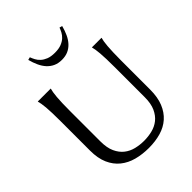

<svg xmlns="http://www.w3.org/2000/svg" viewBox="-261 -1077 1232 1232"><g transform="rotate(-45 355.0 -461.0)"><path d="M570.8 -508.8Q570.8 -550.3 569.8 -581.3Q568.8 -612.3 566.9 -635Q564.9 -657.7 562.5 -672.9Q560.1 -688 557.1 -698.2V-700.2H644V-698.2Q641.1 -688 638.4 -672.9Q635.7 -657.7 634 -635Q632.3 -612.3 631.1 -581.3Q629.9 -550.3 629.9 -508.8V-245.1Q629.9 -175.3 609.9 -126Q589.8 -76.7 554.2 -45.2Q518.6 -13.7 468.8 0.7Q418.9 15.1 359.9 15.1Q300.8 15.1 249.8 1.5Q198.7 -12.2 160.9 -42.7Q123 -73.2 101.6 -121.8Q80.1 -170.4 80.1 -240.2V-508.8Q80.1 -550.3 79.1 -581.3Q78.1 -612.3 76.2 -635Q74.2 -657.7 71.5 -672.9Q68.8 -688 65.9 -698.2V-700.2H183.1V-698.2Q180.2 -688 177.5 -672.9Q174.8 -657.7 172.9 -635Q170.9 -612.3 169.9 -581.3Q168.9 -550.3 168.9 -508.8V-234.9Q168.9 -176.8 186.3 -138.9Q203.6 -101.1 231.9 -78.9Q260.3 -56.6 296.4 -47.9Q332.5 -39.1 370.1 -39.1Q407.7 -39.1 443.8 -47.9Q480 -56.6 508.1 -78.9Q536.1 -101.1 553.5 -138.9Q570.8 -176.8 570.8 -234.9ZM365.2 -779.3Q332.5 -779.3 307.9 -790.5Q283.2 -801.8 264.6 -822Q246.1 -842.3 233.2 -870.4Q220.2 -898.4 211.4 -932.1L230.5 -937Q235.8 -922.4 244.4 -906Q252.9 -889.6 268.1 -875.7Q283.2 -861.8 306.6 -852.5Q330.1 -843.3 365.2 -843.3Q400.4 -843.3 423.8 -852.5Q447.3 -861.8 462.4 -875.7Q477.5 -889.6 486.1 -906Q494.6 -922.4 500 -937L519 -932.1Q510.3 -898.4 497.3 -870.4Q484.4 -842.3 465.8 -822Q447.3 -801.8 422.6 -790.5Q397.9 -779.3 365.2 -779.3Z"/></g></svg>

Font: Marcellus SC
Style: Regular
Weight: 400
Designer: Astigmatic (AOETI)
Foundry: Astigmatic (AOETI)
Version: Version 1.001